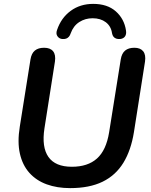

<svg xmlns="http://www.w3.org/2000/svg" viewBox="-20 -959 778 989"><path d="M341 10Q274 10 220.5 -9.5Q167 -29 131.5 -68.5Q96 -108 82.5 -167.5Q69 -227 82 -307L137 -653Q142 -684 159.5 -698.5Q177 -713 207 -713Q239 -713 253.5 -695Q268 -677 263 -642L209 -298Q194 -201 229.5 -150.5Q265 -100 350 -100Q432 -100 479.5 -142.5Q527 -185 542 -277L602 -653Q607 -684 624.5 -698.5Q642 -713 672 -713Q703 -713 717.5 -695Q732 -677 727 -642L670 -279Q655 -185 615.5 -120.5Q576 -56 508.5 -23Q441 10 341 10ZM300 -758Q284 -760 275.5 -773Q267 -786 274 -805Q295 -867 344 -903Q393 -939 460 -939Q533 -939 576.5 -900.5Q620 -862 629 -802Q632 -783 624 -771.5Q616 -760 599 -758Q588 -757 579 -760Q570 -763 564.5 -770Q559 -777 557 -788Q552 -824 525 -844.5Q498 -865 457 -865Q419 -865 388.5 -845.5Q358 -826 344 -787Q341 -777 335 -770Q329 -763 320.5 -760Q312 -757 300 -758Z"/></svg>

Font: Nunito ExtraLight
Style: Italic
Weight: 200
Italic angle: -9°
Designer: Vernon Adams
Foundry: Vernon Adams
Version: Version 3.602